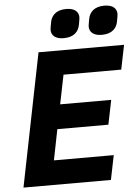

<svg xmlns="http://www.w3.org/2000/svg" viewBox="-60 -958 731 1004"><g transform="rotate(-5 305.5 -455.5)"><path d="M300 -760C355 -760 379 -789 385 -823C389 -847 391 -855 391 -862C391 -889 372 -911 326 -911C271 -911 247 -882 241 -848C237 -824 235 -816 235 -809C235 -782 254 -760 300 -760ZM500 -760C555 -760 579 -789 585 -823C589 -847 591 -855 591 -862C591 -889 572 -911 526 -911C471 -911 447 -882 441 -848C437 -824 435 -816 435 -809C435 -782 454 -760 500 -760ZM481 0 507 -128H193L225 -289H493L519 -417H251L282 -570H585L611 -698H162L22 0Z"/></g></svg>

Font: LVC Sans
Style: Bold Italic
Weight: 700
Italic angle: -11.31°
Designer: Mike Abbink, Paul van der Laan, Pieter van Rosmalen
Foundry: Bold Monday
Version: Version 3.0